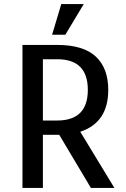

<svg xmlns="http://www.w3.org/2000/svg" viewBox="-20 -920 615 940"><path d="M90 0ZM190 -260V0H90V-700H260Q388 -700 449 -643Q510 -586 510 -480Q510 -320 373 -275L540 0H425L270 -260ZM260 -330Q410 -330 410 -480Q410 -630 260 -630H190V-330ZM390 -900 300 -750H235L280 -900Z"/></svg>

Font: Scada
Style: Regular
Weight: 400
Designer: Jovanny Lemonad
Foundry: Jovanny Lemonad
Version: Version 3.005; ttfautohint (v0.91) -l 8 -r 50 -G 200 -x 0 -w